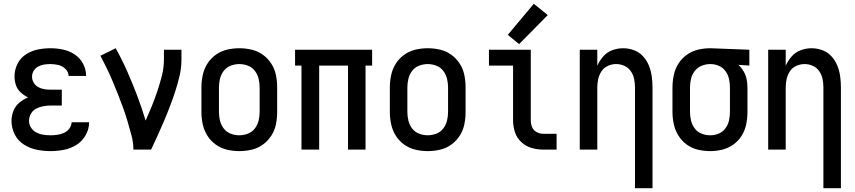

<svg xmlns="http://www.w3.org/2000/svg" viewBox="-20 -794 4540 1019"><path d="M248 8Q284 8 319.5 1Q355 -6 385.5 -25Q416 -44 434.5 -76.5Q453 -109 453 -145H360Q359 -126 347.5 -111Q336 -96 319 -88.5Q302 -81 284 -78.5Q266 -76 248 -76Q229 -76 209.5 -79Q190 -82 172.5 -91Q155 -100 144.5 -117Q134 -134 134 -153Q134 -173 144.5 -191Q155 -209 173 -218Q191 -227 210.5 -230.5Q230 -234 250 -234H308V-318H250Q233 -318 216 -320.5Q199 -323 183.5 -331.5Q168 -340 159 -355Q150 -370 150 -387Q150 -387 150 -387Q150 -387 150 -387Q150 -404 159 -418.5Q168 -433 183 -441Q198 -449 214.5 -451.5Q231 -454 248 -454Q269 -454 290 -449Q311 -444 327.5 -428Q344 -412 344 -391H437Q437 -425 421 -455.5Q405 -486 376.5 -505Q348 -524 314.5 -531Q281 -538 248 -538Q213 -538 179.5 -531Q146 -524 117 -505Q88 -486 72.5 -454.5Q57 -423 57 -389Q57 -365 64.5 -342.5Q72 -320 90 -303.5Q108 -287 129 -277Q104 -267 82.5 -249Q61 -231 51 -205Q41 -179 41 -152Q41 -115 58 -81Q75 -47 106.5 -27Q138 -7 174.5 0.5Q211 8 248 8Z M688 0H782Q800 -38 817.5 -76.5Q835 -115 851.5 -154Q868 -193 883 -232.5Q898 -272 911 -312Q924 -352 933.5 -393.5Q943 -435 943 -477V-530H850V-477Q850 -435 839.5 -393.5Q829 -352 815.5 -311.5Q802 -271 786 -231.5Q770 -192 753 -154Q733 -220 708.5 -285Q684 -350 656 -413.5Q628 -477 594 -538L513 -498Q531 -464 547.5 -430Q564 -396 578.5 -361Q593 -326 607 -291Q621 -256 634 -220Q647 -184 657.5 -148Q668 -112 678 -75Q688 -38 688 0Z M1250 8Q1283 8 1315.5 0.5Q1348 -7 1375 -26.5Q1402 -46 1420 -74Q1438 -102 1444.5 -134.5Q1451 -167 1451 -200V-330Q1451 -363 1444.5 -395.5Q1438 -428 1420 -456Q1402 -484 1375 -503.5Q1348 -523 1315.5 -530.5Q1283 -538 1250 -538Q1217 -538 1185 -530.5Q1153 -523 1125.5 -503.5Q1098 -484 1080.5 -456Q1063 -428 1056 -395.5Q1049 -363 1049 -330V-200Q1049 -167 1056 -134.5Q1063 -102 1080.5 -74Q1098 -46 1125.5 -26.5Q1153 -7 1185 0.5Q1217 8 1250 8ZM1250 -76Q1227 -76 1204.5 -84.5Q1182 -93 1167.5 -112Q1153 -131 1147.5 -154Q1142 -177 1142 -200V-330Q1142 -353 1147.5 -376Q1153 -399 1167.5 -418Q1182 -437 1204.5 -445.5Q1227 -454 1250 -454Q1273 -454 1295.5 -445.5Q1318 -437 1332.5 -418Q1347 -399 1352.5 -376Q1358 -353 1358 -330V-200Q1358 -177 1352.5 -154Q1347 -131 1332.5 -112Q1318 -93 1295.5 -84.5Q1273 -76 1250 -76Z M1580 0H1674V-446H1827V0H1920V-446H1955V-530H1546V-446H1580Z M2250 8Q2283 8 2315.5 0.5Q2348 -7 2375 -26.5Q2402 -46 2420 -74Q2438 -102 2444.5 -134.5Q2451 -167 2451 -200V-330Q2451 -363 2444.5 -395.5Q2438 -428 2420 -456Q2402 -484 2375 -503.5Q2348 -523 2315.5 -530.5Q2283 -538 2250 -538Q2217 -538 2185 -530.5Q2153 -523 2125.5 -503.5Q2098 -484 2080.5 -456Q2063 -428 2056 -395.5Q2049 -363 2049 -330V-200Q2049 -167 2056 -134.5Q2063 -102 2080.5 -74Q2098 -46 2125.5 -26.5Q2153 -7 2185 0.5Q2217 8 2250 8ZM2250 -76Q2227 -76 2204.5 -84.5Q2182 -93 2167.5 -112Q2153 -131 2147.5 -154Q2142 -177 2142 -200V-330Q2142 -353 2147.5 -376Q2153 -399 2167.5 -418Q2182 -437 2204.5 -445.5Q2227 -454 2250 -454Q2273 -454 2295.5 -445.5Q2318 -437 2332.5 -418Q2347 -399 2352.5 -376Q2358 -353 2358 -330V-200Q2358 -177 2352.5 -154Q2347 -131 2332.5 -112Q2318 -93 2295.5 -84.5Q2273 -76 2250 -76Z M2863 0H2934V-84H2863Q2845 -84 2828 -93Q2811 -102 2804 -119.5Q2797 -137 2797 -155V-530H2575V-446H2703V-155Q2703 -123 2713 -92.5Q2723 -62 2746.5 -40Q2770 -18 2800.5 -9Q2831 0 2863 0ZM2735 -560 2887 -714 2813 -774 2675 -609Z M3350 205H3443V-330Q3443 -360 3439 -389Q3435 -418 3424 -445.5Q3413 -473 3393 -495Q3373 -517 3345 -527.5Q3317 -538 3287 -538Q3258 -538 3229.5 -527.5Q3201 -517 3181.5 -494.5Q3162 -472 3150 -445V-530H3057V0H3150V-330Q3150 -353 3155 -375Q3160 -397 3172.5 -416Q3185 -435 3206.5 -444.5Q3228 -454 3250 -454Q3273 -454 3294 -444.5Q3315 -435 3328 -416Q3341 -397 3345.5 -375Q3350 -353 3350 -330Z M3750 8Q3782 8 3814 0Q3846 -8 3873 -27.5Q3900 -47 3917 -75Q3934 -103 3940.5 -135Q3947 -167 3947 -200V-330Q3947 -352 3942.5 -374Q3938 -396 3926.5 -415.5Q3915 -435 3899 -450L3957 -446V-530L3751 -538H3750Q3717 -538 3685 -530.5Q3653 -523 3625.5 -503.5Q3598 -484 3580.5 -456Q3563 -428 3556 -395.5Q3549 -363 3549 -330V-200Q3549 -167 3556 -135Q3563 -103 3580.5 -74.5Q3598 -46 3625 -26.5Q3652 -7 3684.5 0.5Q3717 8 3750 8ZM3750 -76Q3726 -76 3704 -84.5Q3682 -93 3667.5 -112Q3653 -131 3647.5 -154Q3642 -177 3642 -200V-330Q3642 -353 3647.5 -376Q3653 -399 3668 -418Q3683 -437 3705 -445.5Q3727 -454 3750 -454Q3773 -454 3794.5 -445Q3816 -436 3830 -417Q3844 -398 3849 -375.5Q3854 -353 3854 -330V-200Q3854 -177 3849 -154.5Q3844 -132 3830 -113Q3816 -94 3794.5 -85Q3773 -76 3750 -76Z M4350 205H4443V-330Q4443 -360 4439 -389Q4435 -418 4424 -445.5Q4413 -473 4393 -495Q4373 -517 4345 -527.5Q4317 -538 4287 -538Q4258 -538 4229.5 -527.5Q4201 -517 4181.5 -494.5Q4162 -472 4150 -445V-530H4057V0H4150V-330Q4150 -353 4155 -375Q4160 -397 4172.5 -416Q4185 -435 4206.5 -444.5Q4228 -454 4250 -454Q4273 -454 4294 -444.5Q4315 -435 4328 -416Q4341 -397 4345.5 -375Q4350 -353 4350 -330Z"/></svg>

Font: Iosevka SS08 Medium
Style: Regular
Weight: 500
Monospace: yes
Designer: Belleve Invis
Foundry: Belleve Invis
Version: Version 3.4.3; ttfautohint (v1.8.3)